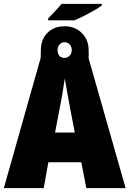

<svg xmlns="http://www.w3.org/2000/svg" viewBox="-20 -981 675 1001"><path d="M231 -885 260 -915Q292 -949 301 -961H511V-953Q495 -939 445.5 -912.5Q396 -886 368 -875H231ZM192 -679 193 -719Q193 -775 227 -809.5Q261 -844 317 -844Q371 -844 406.5 -809Q442 -774 442 -720Q442 -712 442.5 -701.5Q443 -691 442 -677L635 0H430L404 -135H232L208 0H0ZM354 -720Q354 -738 343 -749.5Q332 -761 317 -761Q302 -761 291 -749.5Q280 -738 280 -720Q280 -701 289.5 -690Q299 -679 317 -679Q332 -679 343 -690.5Q354 -702 354 -720ZM370 -290 346 -414 327 -519 318 -572Q305 -485 291 -415L267 -290Z"/></svg>

Font: Noto Sans Display Black Narrow
Style: Regular
Weight: 900
Width: 4
Designer: Monotype Design team
Foundry: Monotype Imaging Inc.
Version: Version 1.000